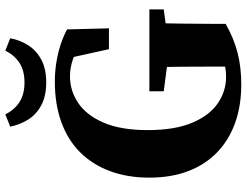

<svg xmlns="http://www.w3.org/2000/svg" viewBox="-122 -778 919 715"><g transform="rotate(-90 337.5 -420.5)"><path d="M379.8 18.5Q302.6 18.5 238.9 -3.9Q175.1 -26.4 129 -70.2Q83 -114 58.3 -177.7Q33.5 -241.3 33.5 -323.7Q33.5 -405 57.7 -470.1Q81.8 -535.2 127.5 -581.3Q173.3 -627.3 240.2 -651.6Q307 -675.8 391.5 -675.8Q424.8 -675.8 458.3 -670.8Q491.9 -665.8 524.3 -655.7Q556.8 -645.5 585.5 -630.2L589.5 -474.3H511.9L476.7 -633.2L546.1 -618.9V-566.1Q509.6 -595.6 476.8 -607.5Q444 -619.4 411.2 -619.4Q357 -619.4 311.4 -588.7Q265.7 -557.9 238.1 -493.8Q210.5 -429.6 210.5 -330Q210.5 -230.5 237.3 -165.8Q264.1 -101 309.4 -69.6Q354.6 -38.1 409.4 -38.1Q441 -38.1 466 -47.1Q490.9 -56 523 -73.5L447 -9.2V-85.2Q447 -145.7 446.5 -204.1Q446 -262.4 444 -323.7H609.1Q608.1 -264.1 607.1 -204.1Q606.1 -144.2 606.1 -81.6V-39.8Q554.1 -9.9 500.1 4.3Q446 18.5 379.8 18.5ZM355.2 -270.2V-323.7H659.9V-270.2L542.5 -254.3H477.4ZM223.3 -842 269.2 -860.1Q285.9 -826.1 314.9 -807.4Q343.9 -788.8 387.9 -788.8Q432.2 -788.8 460.7 -807.4Q489.3 -826.1 506.5 -860.1L552.4 -842Q546.3 -806.3 526.8 -775.6Q507.3 -744.8 473.3 -726.4Q439.2 -707.9 387.9 -707.9Q337.2 -707.9 302.8 -726.4Q268.4 -744.8 249.4 -775.6Q230.5 -806.3 223.3 -842Z"/></g></svg>

Font: Source Serif 4 Variable
Style: Regular
Weight: 400
Designer: Frank Grießhammer
Foundry: Adobe
Version: Version 4.005;hotconv 1.1.0;makeotfexe 2.6.0